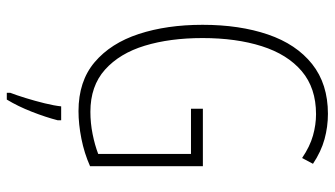

<svg xmlns="http://www.w3.org/2000/svg" viewBox="-230 -534 985 565"><g transform="rotate(90 262.5 -251.5)"><path d="M300 -356H469V-24Q431 -7 388 1.5Q345 10 307 10Q219 10 163 -37.5Q107 -85 80 -167.5Q53 -250 53 -355Q53 -464 81.5 -547.5Q110 -631 168.5 -677.5Q227 -724 315 -724Q353 -724 389.5 -714Q426 -704 462 -680L445 -648Q411 -671 379 -680Q347 -689 316 -689Q239 -689 189.5 -647Q140 -605 116 -529.5Q92 -454 92 -355Q92 -259 114.5 -185Q137 -111 185 -68Q233 -25 309 -25Q342 -25 374.5 -31.5Q407 -38 433 -48V-321H300ZM334 71Q325 106 309 147Q293 188 273 221H253V211Q260 193 268.5 165.5Q277 138 284 109.5Q291 81 293 61H334Z"/></g></svg>

Font: Noto Sans Arabic ExtCond ExtLt
Style: Regular
Weight: 200
Width: 2
Designer: Monotype Design Team, Nadine Chahine, Nizar Qandah and Khaled Hosny
Foundry: Monotype Imaging Inc.
Version: Version 2.012; ttfautohint (v1.8.4.7-5d5b)